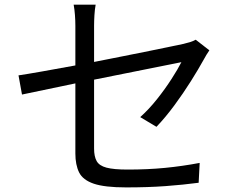

<svg xmlns="http://www.w3.org/2000/svg" viewBox="-20 -793 1040 831"><path d="M886.2 -575.2Q880.9 -567.4 873.8 -556.2Q866.7 -544.9 861.8 -535.2Q838.9 -493.7 806.2 -441.7Q773.4 -389.6 735.1 -337.6Q696.8 -285.6 657.2 -244.1L586.9 -286.1Q624.5 -319.8 659.7 -364Q694.8 -408.2 722.4 -451.2Q750 -494.1 765.1 -523.9L387.2 -448.2V-149.9Q387.2 -115.7 398.4 -95.7Q409.7 -75.7 440.9 -67.4Q472.2 -59.1 532.2 -59.1Q619.1 -59.1 694.1 -66.4Q769 -73.7 844.2 -87.9L839.8 -2Q773.4 6.8 696.5 12.5Q619.6 18.1 525.9 18.1Q433.1 18.1 385.7 2Q338.4 -14.2 322.3 -46.9Q306.2 -79.6 306.2 -128.9V-432.1L75.2 -383.8L60.1 -466.8Q93.8 -471.7 160.2 -483.4Q226.6 -495.1 306.2 -509.8V-681.2Q306.2 -703.6 304.4 -727.5Q302.7 -751.5 298.8 -772.9H394Q390.1 -751.5 388.7 -727.1Q387.2 -702.6 387.2 -681.2V-524.9Q450.7 -537.6 512.9 -549.8Q575.2 -562 628.7 -573Q682.1 -584 720.2 -591.8Q758.3 -599.6 773.9 -603Q790.5 -606.9 804.2 -611.3Q817.9 -615.7 827.1 -621.1Z"/></svg>

Font: Source Han Sans CN
Style: Regular
Weight: 400
Designer: Ryoko NISHIZUKA  (kana, bopomofo & ideographs); Paul D. Hunt (Latin, Greek & Cyrillic); Sandoll Communications , Soo-you
Foundry: Adobe
Version: Version 2.004;hotconv 1.0.118;makeotfexe 2.5.65603